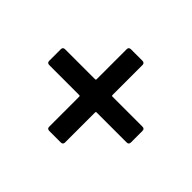

<svg xmlns="http://www.w3.org/2000/svg" viewBox="-99 -633 635 635"><g transform="rotate(-45 218.0 -316.0)"><path d="M399 -353Q409 -353 409 -343V-289Q409 -279 399 -279H259Q255 -279 255 -275V-135Q255 -125 245 -125H191Q181 -125 181 -135V-275Q181 -279 177 -279H37Q27 -279 27 -289V-343Q27 -353 37 -353H177Q181 -353 181 -357V-497Q181 -507 191 -507H245Q255 -507 255 -497V-357Q255 -353 259 -353Z"/></g></svg>

Font: Barlow Condensed Medium
Style: Regular
Weight: 500
Width: 3
Designer: Jeremy Tribby
Foundry: Tribby Type
Version: Version 1.422;hotconv 1.0.109;makeotfexe 2.5.65596